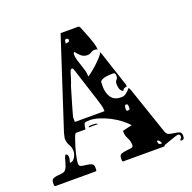

<svg xmlns="http://www.w3.org/2000/svg" viewBox="-133 -886 1027 1028"><g transform="rotate(-20 380.5 -372.0)"><path d="M660 -67Q666 -51 680 -47Q694 -43 709 -41.5Q724 -40 735.5 -35.5Q747 -31 747 -13Q747 -1 743 4Q739 9 725 9Q725 0 729.5 -2.5Q734 -5 734 -13Q734 -27 720 -27Q717 -27 705 -23Q693 -19 679 -14Q665 -9 653 -5Q641 -1 640 0Q639 0 636.5 2.5Q634 5 633 7H400Q393 7 393 -2Q393 -11 393 -13Q393 -31 405.5 -35.5Q418 -40 433.5 -41.5Q449 -43 461.5 -45Q474 -47 474 -59Q474 -81 463.5 -100.5Q453 -120 453 -141V-147L507 -160Q490 -179 466 -197Q442 -215 415 -229Q388 -243 360 -252Q332 -261 307 -262L280 -260Q275 -258 272.5 -252Q270 -246 269 -240Q268 -234 267.5 -229Q267 -224 267 -223H213Q208 -223 200.5 -203Q193 -183 185 -156.5Q177 -130 171.5 -103.5Q166 -77 166 -65Q166 -50 178.5 -47Q191 -44 206.5 -42.5Q222 -41 234.5 -36Q247 -31 247 -13Q247 -11 247 -2Q247 7 240 7H13Q6 7 6 -2Q6 -11 6 -13Q6 -29 15.5 -34.5Q25 -40 37.5 -41.5Q50 -43 64 -44Q78 -45 87 -53Q94 -61 98 -71Q102 -81 105 -92Q108 -103 111 -113.5Q114 -124 120 -133Q129 -131 131.5 -124.5Q134 -118 133.5 -110Q133 -102 130.5 -94.5Q128 -87 128 -83Q145 -83 156 -100.5Q167 -118 167 -137Q167 -157 156.5 -174.5Q146 -192 146 -213V-218Q146 -219 147 -220Q147 -223 149.5 -233Q152 -243 153 -247L318 -753H420Q421 -753 423.5 -750.5Q426 -748 427 -747Q432 -734 440 -715Q448 -696 455.5 -676Q463 -656 468.5 -637.5Q474 -619 474 -607Q474 -602 473 -600Q472 -605 468 -606Q464 -607 460 -607Q447 -607 436.5 -600Q426 -593 414 -593Q393 -593 379 -605Q365 -617 353 -633Q348 -631 347 -627Q346 -626 346 -624Q346 -606 351 -589Q356 -572 362 -555Q368 -538 373 -520.5Q378 -503 378 -484Q380 -484 397 -497Q414 -510 433 -527.5Q452 -545 467 -562Q482 -579 480 -587L487 -573L553 -373V-363Q534 -363 527 -347Q514 -354 510 -367.5Q506 -381 506 -394Q506 -408 513.5 -415.5Q521 -423 521 -436Q521 -444 518.5 -449Q516 -454 507 -454Q501 -454 489.5 -453.5Q478 -453 466 -451Q454 -449 444.5 -444.5Q435 -440 433 -433L432 -407Q432 -371 449 -345Q466 -319 507 -319Q524 -319 537 -330Q550 -341 560 -353L567 -340ZM347 -707Q344 -712 340 -713Q339 -714 337 -714Q328 -714 326.5 -705.5Q325 -697 325 -691Q330 -691 338.5 -693Q347 -695 347 -703ZM396 -280Q396 -301 391 -316.5Q386 -332 380 -353L320 -540Q320 -542 317.5 -547Q315 -552 313 -553Q313 -554 310 -554Q307 -554 307 -553Q301 -551 300 -547Q298 -542 294.5 -530.5Q291 -519 287 -506Q283 -493 279 -482Q275 -471 273 -467Q268 -450 260 -423Q252 -396 244.5 -370.5Q237 -345 232 -326.5Q227 -308 227 -307V-280ZM527 -256Q527 -262 525.5 -268Q524 -274 516 -274Q510 -274 508 -266Q506 -258 506 -253Q506 -250 507 -245Q508 -240 513 -240Q524 -240 525.5 -244.5Q527 -249 527 -256ZM287 -227Q288 -234 297.5 -234Q307 -234 310 -234Q318 -234 326 -233.5Q334 -233 340 -227ZM627 -13Q624 -22 619 -28.5Q614 -35 605 -35Q605 -26 607.5 -19.5Q610 -13 620 -13Z"/></g></svg>

Font: Genkaimincho
Style: Regular
Weight: 800
Designer: Dr. Ken Lunde (project architect, glyph set definition & overall production); Masataka HATTORI \u670D \u90E8 \u6B63 \u8C
Foundry: Adobe Systems Incorporated
Version: Version 1.00